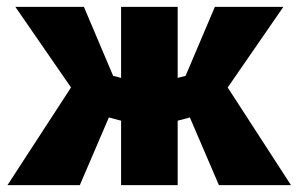

<svg xmlns="http://www.w3.org/2000/svg" viewBox="-20 -540 870 560"><path d="M1.8 0 215.3 -328.2 215 -244.5 24.8 -520H224.7L323.8 -286.3L272.3 -328.3L343.7 -310.2V-185.2L249 -210.3L324.5 -260.3L212.8 0ZM333.2 0V-520H498.2V0ZM618.5 0 506.8 -260.3 582.3 -210.3 487.7 -185.2V-310.2L559 -328.3L507.5 -286.3L606.7 -520H806.5L616.3 -244.5L616 -328.2L828.7 0Z"/></svg>

Font: Murecho Thin
Style: Regular
Weight: 100
Designer: Neil Summerour
Foundry: Positype
Version: Version 1.010